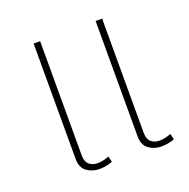

<svg xmlns="http://www.w3.org/2000/svg" viewBox="-100 -614 709 719"><g transform="rotate(-20 254.0 -254.0)"><path d="M179 9Q151 9 129 -6.5Q107 -22 107 -57V-517H133V-62Q133 -37 146 -25.5Q159 -14 180 -14Q191 -14 204 -17Q217 -20 225 -24L231 -1Q220 4 205.5 6.5Q191 9 179 9ZM426 9Q398 9 376 -6.5Q354 -22 354 -57V-517H380V-62Q380 -37 393 -25.5Q406 -14 427 -14Q438 -14 451 -17Q464 -20 472 -24L478 -1Q467 4 452.5 6.5Q438 9 426 9Z"/></g></svg>

Font: Noto Sans Thai UI Thin
Style: Regular
Weight: 100
Designer: Monotype Design Team
Foundry: Monotype Imaging Inc.
Version: Version 2.000